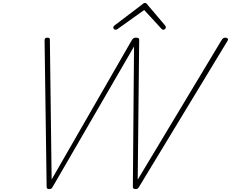

<svg xmlns="http://www.w3.org/2000/svg" viewBox="-20 -1271 1570 1305"><path d="M314 14Q305 14 301 10.5Q297 7 297 -1L283 -996Q283 -1007 287.5 -1011Q292 -1015 301 -1015Q312 -1015 316 -1011.5Q320 -1008 319 -998L331 -51L877 -1000Q883 -1008 888 -1011.5Q893 -1015 902 -1015Q916 -1015 921.5 -1011.5Q927 -1008 926 -998L916 -50L1487 -1000Q1492 -1008 1498 -1011.5Q1504 -1015 1511 -1015Q1522 -1015 1527.5 -1009Q1533 -1003 1525 -991L924 1Q919 8 915 11Q911 14 901 14Q892 14 887.5 10.5Q883 7 883 -1L891 -955L337 1Q333 8 328.5 11Q324 14 314 14ZM766 -1069Q759 -1069 754.5 -1073.5Q750 -1078 750 -1084Q750 -1088 751.5 -1090.5Q753 -1093 757 -1097L948 -1242Q954 -1248 957.5 -1249.5Q961 -1251 965 -1251Q969 -1251 972.5 -1249.5Q976 -1248 980 -1242L1103 -1097Q1105 -1095 1106 -1091.5Q1107 -1088 1107 -1085Q1107 -1078 1101.5 -1073.5Q1096 -1069 1090 -1069Q1086 -1069 1082.5 -1071Q1079 -1073 1076 -1077L960 -1203L785 -1078Q778 -1072 774.5 -1070.5Q771 -1069 766 -1069Z"/></svg>

Font: Playwrite BE VLG Thin
Style: Regular
Weight: 250
Designer: Veronika Burian, José Scaglione
Foundry: TypeTogether
Version: Version 1.002